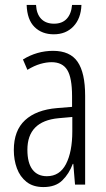

<svg xmlns="http://www.w3.org/2000/svg" viewBox="-20 -748 431 778"><path d="M195 -542Q264 -542 294.5 -497.5Q325 -453 325 -360V0H284L277 -84H275Q260 -44 232.5 -17Q205 10 156 10Q114 10 87.5 -11Q61 -32 48.5 -66Q36 -100 36 -140Q36 -219 81.5 -261Q127 -303 211 -310L272 -315V-358Q272 -433 252.5 -464.5Q233 -496 189 -496Q168 -496 143.5 -489Q119 -482 91 -465L73 -507Q130 -542 195 -542ZM217 -269Q91 -257 91 -141Q91 -88 111.5 -61Q132 -34 170 -34Q222 -34 247.5 -83.5Q273 -133 273 -216V-274ZM310 -728Q308 -673 277.5 -641Q247 -609 198 -609Q150 -609 120 -638.5Q90 -668 88 -728H126Q128 -691 147 -671.5Q166 -652 199 -652Q232 -652 250.5 -672Q269 -692 272 -728Z"/></svg>

Font: Noto Sans Tamil ExtraCondensed Light
Style: Regular
Weight: 300
Width: 2
Designer: Jelle Bosma - Monotype Design Team
Foundry: Monotype Imaging Inc.
Version: Version 2.004; ttfautohint (v1.8.4.7-5d5b)